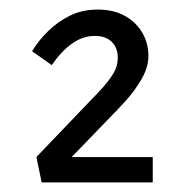

<svg xmlns="http://www.w3.org/2000/svg" viewBox="-20 -799 386 401"><path d="M67 -418 56 -471 168 -588Q181 -601 194.5 -616Q208 -631 217 -646Q226 -661 226 -678Q226 -699 213.5 -711.5Q201 -724 178 -724Q153 -724 130.5 -708Q108 -692 88 -663L47 -692Q60 -714 80.5 -734Q101 -754 126.5 -766.5Q152 -779 184 -779Q217 -779 240.5 -766Q264 -753 277 -731Q290 -709 290 -682Q290 -659 276 -634.5Q262 -610 243.5 -589.5Q225 -569 208 -552L119 -460L124 -471H299V-418Z"/></svg>

Font: Lexend Mega Light
Style: Regular
Weight: 300
Version: Version 1.007